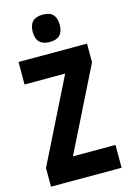

<svg xmlns="http://www.w3.org/2000/svg" viewBox="-138 -998 715 1064"><g transform="rotate(-15 219.5 -466.5)"><path d="M422 0H17V-107L255 -585H22V-714H415V-607L178 -131H422ZM219 -933Q259 -933 277.5 -913Q296 -893 296 -854Q296 -776 219 -776Q141 -776 141 -854Q141 -933 219 -933Z"/></g></svg>

Font: Noto Sans Malayalam ExtraCondensed ExtraBold
Style: Regular
Weight: 800
Width: 2
Designer: Jelle Bosma - Monotype Design Team
Foundry: Monotype Imaging Inc.
Version: Version 2.104; ttfautohint (v1.8.4.7-5d5b)